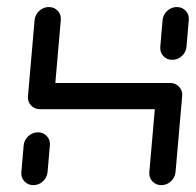

<svg xmlns="http://www.w3.org/2000/svg" viewBox="-20 -539 570 559"><path d="M77 0Q61.1 0 50.9 -11.1Q40.7 -22.2 42.2 -38.1L48.9 -115.6Q50.4 -131.5 62.4 -142.6Q74.4 -153.7 90.4 -153.7Q106.3 -153.7 116.5 -142.6Q126.7 -131.5 125.2 -115.6L118.5 -38.1Q117 -22.2 105 -11.1Q93 0 77 0ZM122.2 -518.5Q138.1 -518.5 148.3 -507.4Q158.5 -496.3 157 -480.4L137.8 -259.3Q136.3 -243.3 124.3 -232.2Q112.2 -221.1 96.3 -221.1Q80.4 -221.1 70.2 -232.2Q60 -243.3 61.5 -259.3L80.7 -480.4Q82.2 -496.3 94.3 -507.4Q106.3 -518.5 122.2 -518.5ZM468.9 -221.1H96.3L103 -297.4H475.6ZM475.6 -297.4Q491.1 -297.4 501.5 -286.3Q511.9 -275.2 510.4 -259.3L491.1 -38.1Q489.6 -22.2 477.6 -11.1Q465.6 0 449.6 0Q433.7 0 423.5 -11.1Q413.3 -22.2 414.8 -38.1L434.1 -259.3Q435.6 -275.2 447.6 -286.3Q459.6 -297.4 475.6 -297.4ZM481.5 -364.8Q465.6 -364.8 455.4 -375.9Q445.2 -387 446.7 -403L453.3 -480.4Q454.8 -496.3 466.9 -507.4Q478.9 -518.5 494.8 -518.5Q510.7 -518.5 520.9 -507.4Q531.1 -496.3 529.6 -480.4L523 -403Q521.5 -387 509.4 -375.9Q497.4 -364.8 481.5 -364.8Z"/></svg>

Font: 26F Galaxy Sans
Style: Bold Italic
Weight: 700
Italic angle: -5°
Designer: C₂₉H₂₅N₃O₅
Version: Version 1.200